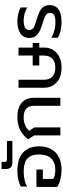

<svg xmlns="http://www.w3.org/2000/svg" viewBox="804 -1596 807 2455"><g transform="rotate(-90 1207.5 -368.5)"><path d="M263.2 15.1Q201.7 15.1 143.1 0.7Q84.5 -13.7 44.9 -40V-306.2H267.1V-224.1H147V-90.8Q189.5 -64.9 263.2 -64.9Q358.4 -64.9 409.2 -117.9Q460 -170.9 460 -272Q460 -372.6 408.7 -420.9Q357.4 -469.2 240.2 -469.2Q187.5 -469.2 136.2 -458.3Q85 -447.3 49.8 -424.8V-505.9Q128.9 -549.8 255.9 -549.8Q405.8 -549.8 484.9 -476.8Q564 -403.8 564 -272Q564 -139.2 485.4 -62Q406.7 15.1 263.2 15.1Z M356 -613.8Q312.5 -613.8 293.2 -635.3Q273.9 -656.7 273.9 -700.2V-752H365.7V-711.9Q365.7 -695.3 372.3 -689.2Q378.9 -683.1 397 -683.1H632.8V-613.8Z M704.1 0V-333L653.8 -414.1Q706.1 -480.5 774.7 -515.1Q843.3 -549.8 936 -549.8Q1056.2 -549.8 1120.1 -495.1Q1184.1 -440.4 1184.1 -342.8V0H1082V-335Q1082 -403.8 1045.7 -436.5Q1009.3 -469.2 936 -469.2Q880.4 -469.2 838.6 -452.6Q796.9 -436 762.7 -399.9L805.7 -333V0Z M1570.3 15.1Q1453.1 15.1 1383.3 -46.4Q1313.5 -107.9 1313.5 -207V-535.2H1415.5V-209Q1415.5 -141.6 1455.1 -103.3Q1494.6 -64.9 1570.3 -64.9Q1645.5 -64.9 1685.1 -103.3Q1724.6 -141.6 1724.6 -209V-270H1597.7V-354H1724.6V-535.2H1826.7V-354H1884.8V-270H1826.7V-207Q1826.7 -107.9 1756.8 -46.4Q1687 15.1 1570.3 15.1Z M2153.3 15.1Q2098.1 15.1 2041.3 2.4Q1984.4 -10.3 1952.1 -34.2V-116.2Q1995.1 -89.8 2046.9 -76.4Q2098.6 -63 2145.5 -63Q2211.4 -63 2240.5 -78.4Q2269.5 -93.8 2269.5 -131.8Q2269.5 -169.4 2240.5 -187.5Q2211.4 -205.6 2123.5 -231.9Q2080.1 -245.6 2050.5 -259Q2021 -272.5 1996.8 -291.7Q1972.7 -311 1960.9 -336.9Q1949.2 -362.8 1949.2 -397Q1949.2 -470.7 2006.3 -510.3Q2063.5 -549.8 2162.1 -549.8Q2212.9 -549.8 2260.5 -538.1Q2308.1 -526.4 2339.4 -507.8V-423.8Q2265.1 -469.2 2171.4 -469.2Q2051.3 -469.2 2051.3 -397Q2051.3 -380.9 2057.6 -368.7Q2064 -356.4 2073.7 -347.9Q2083.5 -339.4 2103.5 -331.1Q2123.5 -322.8 2142.3 -316.7Q2161.1 -310.5 2193.8 -300.8Q2200.7 -298.8 2204.1 -297.9Q2298.3 -269.5 2334.2 -232.9Q2370.1 -196.3 2370.1 -130.9Q2370.1 -65.4 2316.4 -25.1Q2262.7 15.1 2153.3 15.1Z"/></g></svg>

Font: Prompt
Style: Regular
Weight: 400
Designer: Katatrad Team
Foundry: CadsonDemak
Version: Version 1.000;PS 001.000;hotconv 1.0.88;makeotf.lib2.5.64775